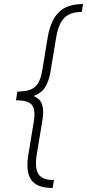

<svg xmlns="http://www.w3.org/2000/svg" viewBox="-20 -785 431 949"><path d="M240.2 144Q161.6 144 134 103.5Q106.4 63 120.1 -21L147 -183.1Q156.2 -240.2 139.6 -263.9Q123 -287.6 68.8 -289.1H58.6V-289.6L60.5 -298.8L64.5 -322.8L65.9 -332.5H76.7Q131.3 -334.5 155.5 -357.7Q179.7 -380.9 189 -438L215.8 -600.1Q230 -684.6 271 -724.9Q312 -765.1 390.6 -765.1L384.3 -726.1Q326.7 -726.1 297.6 -696.3Q268.6 -666.5 257.8 -600.1L229 -428.2Q221.7 -383.3 202.9 -353.8Q184.1 -324.2 145.5 -310.5Q179.2 -296.9 188.5 -267.3Q197.8 -237.8 189.9 -192.4L161.6 -21Q150.9 45.4 169.9 75.2Q189 105 246.6 105Z"/></svg>

Font: Inter Display Extra Light
Style: Italic
Weight: 200
Italic angle: -9.39999°
Designer: Rasmus Andersson
Foundry: rsms
Version: Version 4.000;git-4fc901f